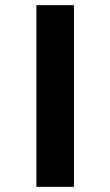

<svg xmlns="http://www.w3.org/2000/svg" viewBox="-20 -691 426 741"><path d="M120.5 -671H265.5V30H120.5Z"/></svg>

Font: Anek Bangla
Style: Bold
Weight: 700
Designer: Sulekha Rajkumar (Bangla), Yesha Goshar (Latin)
Foundry: Ek Type
Version: Version 1.003